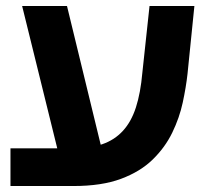

<svg xmlns="http://www.w3.org/2000/svg" viewBox="-20 -622 695 642"><path d="M15 0V-126H226Q282 -126 322.5 -140Q363 -154 391 -184.5Q419 -215 434.5 -263Q450 -311 456 -379L480 -602H630L607 -375Q602 -330 591 -279Q580 -228 556 -178.5Q532 -129 490.5 -88.5Q449 -48 384.5 -24Q320 0 226 0ZM186 -67 54 -602H204L334 -67Z"/></svg>

Font: Noto Sans Hebrew
Style: Bold
Weight: 700
Designer: Monotype Design Team
Foundry: Monotype Imaging Inc.
Version: Version 2.003